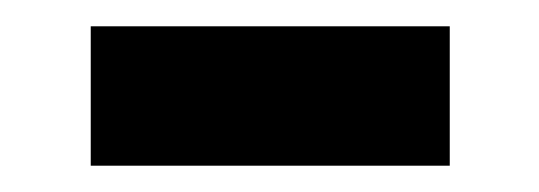

<svg xmlns="http://www.w3.org/2000/svg" viewBox="-20 -359 410 146"><path d="M49 -339H322V-233H49Z"/></svg>

Font: Merged Yaku Han JP
Style: Bold
Weight: 700
Designer: Ryoko NISHIZUKA 西塚涼子 (kana, bopomofo & ideographs); Paul D. Hunt (Latin, Greek & Cyrillic); Sandoll Communications 산돌커뮤니
Foundry: Adobe
Version: Version 2.004